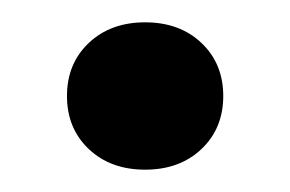

<svg xmlns="http://www.w3.org/2000/svg" viewBox="-20 -142 260 172"><path d="M40 -56Q40 -85 59.5 -103.5Q79 -122 110 -122Q141 -122 160.5 -103.5Q180 -85 180 -56Q180 -27 160.5 -8.5Q141 10 110 10Q79 10 59.5 -8.5Q40 -27 40 -56Z"/></svg>

Font: Fahkwang
Style: Bold
Weight: 700
Designer: Suppakit Chalermlarp | Katatrad Co.,Ltd.
Foundry: Cadson Demak Co.,Ltd.
Version: Version 1.000; ttfautohint (v1.6)